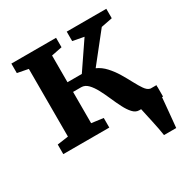

<svg xmlns="http://www.w3.org/2000/svg" viewBox="-167 -698 994 1021"><g transform="rotate(-30 330.0 -187.5)"><path d="M551 180Q549 163.5 544 138.2Q539 113 533.2 85.8Q527.5 58.5 522.2 35.5Q517 12.5 514.5 0L475.5 -70H649Q647.5 -54.5 645.2 -29Q643 -3.5 640.5 26.5Q638 56.5 635 86.2Q632 116 629.8 141Q627.5 166 626 180ZM36.5 0V-59L104.5 -68.5V-484L38 -497V-555H312.5V-497L247 -484V-320H335L446.5 -484L378 -497V-555H621V-497L552 -483.5L414 -309.5Q444.5 -296 469 -269.2Q493.5 -242.5 512.8 -210.5Q532 -178.5 548 -148Q564 -117.5 578.5 -96.5Q593 -75.5 607.5 -71.5L649 -60.5V0H502.5Q481.5 0 464.2 -18.8Q447 -37.5 431.8 -67.2Q416.5 -97 402 -130.5Q387.5 -164 371.8 -193.5Q356 -223 337.8 -241.8Q319.5 -260.5 297 -260.5H247V-68.5L319 -59V0Z"/></g></svg>

Font: Merriweather 20pt
Style: Bold
Weight: 700
Version: Version 2.100